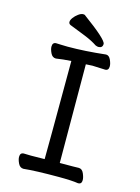

<svg xmlns="http://www.w3.org/2000/svg" viewBox="-132 -960 764 1046"><g transform="rotate(15 250.0 -437.0)"><path d="M107 12Q87 12 77 -9Q67 -30 67 -45Q67 -69 88 -69L128 -68L205 -69Q206 -107 207 -623Q159 -620 122 -614Q102 -614 92 -635Q82 -656 82 -671Q82 -695 103 -695Q110 -695 128.5 -694Q147 -693 167 -693Q264 -693 381 -706Q398 -706 407.5 -685Q417 -664 417 -649Q417 -625 397 -625Q340 -628 325 -628L288 -626Q289 -152 290 -70Q384 -70 397 -71Q416 -71 425.5 -49Q435 -27 435 -12Q435 11 415 11Q380 5 304 5Q172 5 107 12ZM329 -735Q323 -735 313 -739Q283 -759 240.5 -776Q198 -793 152 -811Q142 -816 142 -826Q142 -837 152 -850.5Q162 -864 177 -875Q192 -886 204 -886Q213 -886 216 -882Q353 -782 353 -758Q353 -735 329 -735Z"/></g></svg>

Font: LXGW WenKai Mono Medium
Style: Regular
Weight: 500
Monospace: yes
Designer: LXGW / Fontworks Inc.
Foundry: LXGW / Fontworks Inc.
Version: Version 1.520; June 14, 2025